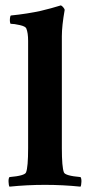

<svg xmlns="http://www.w3.org/2000/svg" viewBox="-20 -699 339 723"><path d="M85.9 -544.9Q85.9 -575.2 79.1 -591.8Q76.2 -599.6 54.7 -604.5Q33.2 -609.4 20.5 -609.4Q18.6 -609.4 17.6 -616.2Q16.6 -623 17.6 -630.9Q18.6 -638.7 20.5 -640.6Q50.8 -643.6 81.5 -648.4Q112.3 -653.3 133.8 -658.2Q155.3 -663.1 172.4 -668Q189.5 -672.9 199.2 -675.8L209 -678.7Q212.9 -677.7 217.8 -671.9Q222.7 -666 223.6 -662.1Q212.9 -601.6 212.9 -562.5V-141.6Q212.9 -69.3 220.7 -49.8Q225.6 -37.1 283.2 -32.2Q287.1 -27.3 286.6 -14.2Q286.1 -1 283.2 3.9Q216.8 -2.9 149.4 -2.9Q82 -2.9 15.6 3.9Q12.7 -1 12.2 -14.2Q11.7 -27.3 15.6 -32.2Q73.2 -37.1 78.1 -49.8Q85.9 -69.3 85.9 -141.6Z"/></svg>

Font: Crimson
Style: Bold
Weight: 700
Version: Version 0.8 ; ttfautohint (v1.00) -l 8 -r 50 -G 200 -x 14 -D